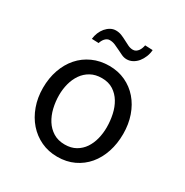

<svg xmlns="http://www.w3.org/2000/svg" viewBox="-174 -890 998 1038"><g transform="rotate(30 325.0 -371.0)"><path d="M324.5 8.5Q269 8.5 222.8 -13.2Q176.5 -35 143 -73.2Q109.5 -111.5 90.8 -163.5Q72 -215.5 72 -276.5Q72 -337 90 -388.8Q108 -440.5 141 -478.2Q174 -516 220.8 -537.2Q267.5 -558.5 324.5 -558.5Q380 -558.5 425.5 -537.2Q471 -516 503.8 -478.2Q536.5 -440.5 554.5 -388.8Q572.5 -337 572.5 -276.5Q572.5 -215.5 555.2 -163.5Q538 -111.5 505.8 -73.2Q473.5 -35 427.5 -13.2Q381.5 8.5 324.5 8.5ZM477.5 -263Q477.5 -303.5 469 -342.5Q460.5 -381.5 442 -412.2Q423.5 -443 394 -462Q364.5 -481 322.5 -481Q282.5 -481 253 -464.5Q223.5 -448 204.5 -420.5Q185.5 -393 176.2 -358Q167 -323 167 -286Q167 -245.5 176.2 -206.5Q185.5 -167.5 204.8 -137Q224 -106.5 254.2 -87.8Q284.5 -69 326.5 -69Q366 -69 394.8 -85.5Q423.5 -102 441.8 -129.2Q460 -156.5 468.8 -191.2Q477.5 -226 477.5 -263ZM168.5 -637.5Q170.5 -657.5 178.2 -676.5Q186 -695.5 198.2 -710Q210.5 -724.5 226 -733.2Q241.5 -742 259.5 -742Q279 -742 296 -735Q313 -728 328.5 -719.5Q344 -711 359 -704Q374 -697 389.5 -697Q400 -697 408 -702.2Q416 -707.5 421.5 -715.2Q427 -723 430.5 -732.5Q434 -742 435.5 -751L483.5 -749Q482 -727 473.8 -706.5Q465.5 -686 452.8 -670.2Q440 -654.5 422.8 -645Q405.5 -635.5 386 -635.5Q370 -635.5 354.5 -642.5Q339 -649.5 323 -657.8Q307 -666 290.5 -673Q274 -680 256.5 -680Q247.5 -680 240.2 -676Q233 -672 227.2 -665.5Q221.5 -659 217.5 -651.2Q213.5 -643.5 211.5 -636Z"/></g></svg>

Font: B612 Mono
Style: Regular
Weight: 400
Version: Version 1.005